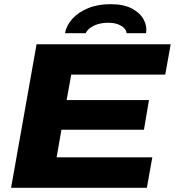

<svg xmlns="http://www.w3.org/2000/svg" viewBox="-20 -899 837 919"><path d="M33 0 155 -687H797L771 -542H321L299 -420H693L669 -278H274L251 -146H709L683 0ZM291 -740Q298 -777 326 -808.5Q354 -840 401 -859.5Q448 -879 509 -879Q573 -879 612.5 -857.5Q652 -836 668.5 -804Q685 -772 679 -740H586Q586 -751 576 -762.5Q566 -774 546.5 -782Q527 -790 497 -790Q470 -790 447.5 -783Q425 -776 410.5 -764.5Q396 -753 390 -740Z"/></svg>

Font: Archivo SemiExpanded ExtraBold
Style: Italic
Weight: 800
Width: 6
Italic angle: -10°
Designer: Hector Gatti
Foundry: Omnibus-Type
Version: Version 2.001